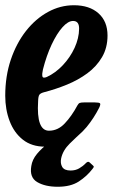

<svg xmlns="http://www.w3.org/2000/svg" viewBox="-22 -550 436 733"><path d="M-2 -184.5Q-2 -259 19.2 -322Q40.5 -385 77.2 -431.8Q114 -478.5 161 -504.2Q208 -530 260 -530Q319.5 -530 354 -499.2Q388.5 -468.5 388.5 -414.5Q388.5 -367.5 367.5 -331.8Q346.5 -296 311.5 -270.2Q276.5 -244.5 233.8 -227Q191 -209.5 146.5 -198Q133 -194.5 128.5 -188.5Q124 -182.5 123.5 -163.5Q116.5 -51 165 -51Q199 -51 225.2 -78.8Q251.5 -106.5 273.5 -147.5Q277.5 -155 282.5 -157Q287.5 -159 299.5 -159H339.5Q356.5 -159 359.8 -155.5Q363 -152 356.5 -138.5Q336.5 -99 308.8 -65.2Q281 -31.5 242 -10.8Q203 10 150.5 10Q99 10 65.2 -16.8Q31.5 -43.5 14.8 -87.8Q-2 -132 -2 -184.5ZM156.5 -256Q190 -271.5 218 -301.2Q246 -331 262.8 -367.5Q279.5 -404 280 -440Q280.5 -470 257 -470Q238 -470 216.5 -446Q195 -422 175.2 -380Q155.5 -338 142 -285Q138 -267.5 139.8 -258.8Q141.5 -250 156.5 -256ZM198.5 163Q150.5 163 120.2 145.2Q90 127.5 97.5 84Q101 59.5 119.2 37.5Q137.5 15.5 163.8 -4Q190 -23.5 217.8 -40Q245.5 -56.5 268.5 -70Q278 -75.5 286.2 -74.8Q294.5 -74 297 -70.5Q306.5 -59.5 292 -47Q270.5 -27.5 244.2 -1.8Q218 24 211.5 54.5Q207.5 73.5 215.5 87.2Q223.5 101 247.5 101Q266 101 280.2 92.8Q294.5 84.5 305 73.5Q314 64 320 70L332 81Q336.5 84.5 336 87Q335.5 89.5 331 95Q310 122.5 279 142.8Q248 163 198.5 163Z"/></svg>

Font: Besley* Condensed Semi
Style: Italic
Weight: 600
Width: 3
Italic angle: -13°
Designer: Owen Earl
Foundry: indestructible type*
Version: Version 3.000; ttfautohint (v1.8.3)